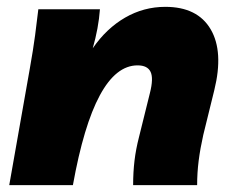

<svg xmlns="http://www.w3.org/2000/svg" viewBox="-20 -541 684 561"><path d="M7 0 67 -340Q77 -396 82.5 -437.5Q88 -479 92 -514H272Q268 -459 251 -400Q291 -458 345.5 -489.5Q400 -521 463 -521Q557 -521 595.5 -455.5Q634 -390 606 -277L574 -147Q565 -107 560.5 -71.5Q556 -36 556 0H369Q369 -38 373 -71.5Q377 -105 386 -140L418 -269Q429 -312 420 -331Q411 -350 382 -350Q256 -350 193 0Z"/></svg>

Font: Livvic Black
Style: Italic
Weight: 900
Italic angle: -10°
Designer: Jacques Le Bailly, Baron von Fonthausen
Version: Version 1.001; ttfautohint (v1.8.2)